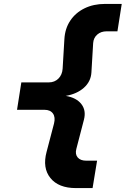

<svg xmlns="http://www.w3.org/2000/svg" viewBox="-20 -850 642 981"><path d="M368 111Q279 111 237.5 59.5Q196 8 218 -74L256 -219Q264 -251 250.5 -270Q237 -289 207 -289H67L89 -429H229Q259 -429 278.5 -448.5Q298 -468 300 -499L309 -650Q312 -704 339 -744.5Q366 -785 412 -807.5Q458 -830 517 -830H602L580 -690H525Q496 -690 477 -673.5Q458 -657 456 -630L447 -479Q444 -433 408.5 -401.5Q373 -370 316 -360Q370 -351 395.5 -318.5Q421 -286 409 -239L370 -89Q363 -62 377 -45.5Q391 -29 421 -29H476L453 111Z"/></svg>

Font: JetBrains Mono ExtraBold
Style: Italic
Weight: 800
Italic angle: -9°
Monospace: yes
Designer: Philipp Nurullin, Konstantin Bulenkov
Foundry: JetBrains
Version: Version 2.305; ttfautohint (v1.8.4.7-5d5b)